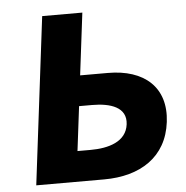

<svg xmlns="http://www.w3.org/2000/svg" viewBox="-51 -753 778 801"><g transform="rotate(-5 338.0 -352.5)"><path d="M68.7 -1.9 154.8 -703.1H323L291 -443H407.2C559.1 -443 652 -362.3 634.3 -217.8C616.4 -72.4 504.9 -1.9 353.1 -1.9ZM275.4 -315.5 252.5 -129.4H307C383.1 -129.4 457.7 -150.6 466.6 -222.9C475.4 -294.3 406 -315.5 329.9 -315.5Z"/></g></svg>

Font: Hussar
Style: BdSuprExtOblOne
Weight: 700
Foundry: Cannot Into Space Fonts
Version: Version 2.00